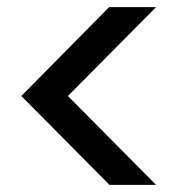

<svg xmlns="http://www.w3.org/2000/svg" viewBox="-20 -521 499 540"><path d="M288 -1 40 -251 287 -501H419L171 -251L419 -1Z"/></svg>

Font: Odibee Sans
Style: Regular
Weight: 400
Designer: James Barnard - Barnard Co. Limited
Version: Version 2.001; ttfautohint (v1.8.3)